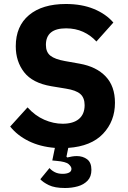

<svg xmlns="http://www.w3.org/2000/svg" viewBox="-20 -730 640 962"><path d="M306 212Q254 212 224.5 197.5Q195 183 182 168L228 112Q238 124 254.5 132.5Q271 141 294 141Q313 141 325.5 135Q338 129 338 116Q338 105 324 92.5Q310 80 263 76L242 74L255 11Q181 5 124 -23Q67 -51 31 -96L118 -192Q156 -150 202 -130Q248 -110 294 -110Q347 -110 375.5 -134Q404 -158 404 -203Q404 -240 382.5 -259Q361 -278 310 -286L237 -298Q143 -314 101 -368Q59 -422 59 -498Q59 -599 125.5 -654.5Q192 -710 310 -710Q390 -710 450.5 -685Q511 -660 548 -617L463 -522Q435 -553 396.5 -570.5Q358 -588 311 -588Q210 -588 210 -505Q210 -469 232.5 -451Q255 -433 306 -424L379 -411Q463 -396 509.5 -347Q556 -298 556 -215Q556 -123 496.5 -60Q437 3 322 11L313 55L317 59Q329 56 341 54Q353 52 365 52Q395 52 416.5 68Q438 84 438 121Q438 155 419 175Q400 195 370 203.5Q340 212 306 212Z"/></svg>

Font: Lilex Nerd Font
Style: Bold
Weight: 700
Designer: Mike Abbink, Paul van der Laan, Pieter van Rosmalen, Mikhael Khrustik
Foundry: Mikhael Khrustik
Version: Version 2.400; ttfautohint (v1.8.4.7-5d5b);Nerd Fonts 3.3.0